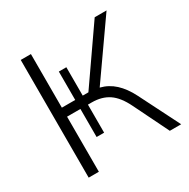

<svg xmlns="http://www.w3.org/2000/svg" viewBox="-159 -850 980 996"><g transform="rotate(-30 330.5 -352.5)"><path d="M93 0V-705H154V-384H234V-554H279V-384H313L536 -705H607L376 -376Q424 -364 460.5 -330.5Q497 -297 525 -242L647 0H579L477 -208Q445 -274 403.5 -302Q362 -330 302 -330H279V-162H234V-330H154V0Z"/></g></svg>

Font: Winston Light
Style: Regular
Weight: 300
Designer: Original fonts by Vernon Adams / Changes by Cristiano Sobral
Foundry: Original fonts by Vernon Adams / Changes by Cristiano Sobral
Version: Version 2.503;July 17, 2020;FontCreator 13.0.0.2655 64-bit